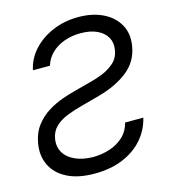

<svg xmlns="http://www.w3.org/2000/svg" viewBox="-111 -825 814 926"><g transform="rotate(-15 295.5 -362.0)"><path d="M173.3 -545.9H88.4Q99.6 -600.6 138.7 -643.8Q177.7 -687 236.8 -712.2Q295.9 -737.3 365.7 -737.3Q435.5 -737.3 487.8 -711.9Q540 -686.5 565.4 -640.9Q590.8 -595.2 580.6 -534.2Q568.4 -460.4 511.2 -415Q454.1 -369.6 364.7 -344.7L271 -319.3Q231 -309.1 195.6 -294.9Q160.2 -280.8 136.2 -258.1Q112.3 -235.4 106 -199.2Q99.6 -159.2 117.9 -129.4Q136.2 -99.6 173.8 -83.3Q211.4 -66.9 261.2 -66.4Q305.2 -66.9 345 -79.8Q384.8 -92.8 413.6 -119.6Q442.4 -146.5 452.6 -187.5H543.5Q529.3 -127.9 489.5 -82.8Q449.7 -37.6 388.4 -12.5Q327.1 12.7 248.5 12.7Q165 12.7 110.8 -15.4Q56.6 -43.5 33.9 -91.1Q11.2 -138.7 21 -197.3Q29.3 -248.5 55.9 -283.7Q82.5 -318.8 118.4 -341.3Q154.3 -363.8 191.7 -377Q229 -390.1 258.3 -397.5L335.4 -418Q363.8 -424.8 398.9 -438Q434.1 -451.2 461.9 -475.3Q489.7 -499.5 495.6 -538.1Q502 -573.2 486.6 -600.6Q471.2 -627.9 437.7 -643.6Q404.3 -659.2 356 -659.2Q312 -659.2 274.4 -645.8Q236.8 -632.3 210.4 -606.9Q184.1 -581.5 173.3 -545.9Z"/></g></svg>

Font: Inter Tight
Style: Italic
Weight: 400
Italic angle: -9.39999°
Designer: Rasmus Andersson
Foundry: rsms
Version: Version 3.002